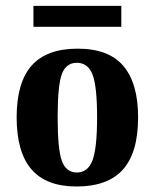

<svg xmlns="http://www.w3.org/2000/svg" viewBox="-20 -641 540 670"><path d="M461.9 -231.9Q461.9 -108.4 408.9 -49.3Q356 9.8 247.1 9.8Q141.6 9.8 89.8 -50Q38.1 -109.9 38.1 -231.9Q38.1 -353.5 90.6 -412.4Q143.1 -471.2 251 -471.2Q359.9 -471.2 410.9 -410.4Q461.9 -349.6 461.9 -231.9ZM318.8 -231.9Q318.8 -339.4 303 -380.6Q287.1 -421.9 248 -421.9Q210.4 -421.9 195.8 -382.3Q181.2 -342.8 181.2 -231.9Q181.2 -119.1 196 -79.1Q210.9 -39.1 248 -39.1Q286.6 -39.1 302.7 -81.3Q318.8 -123.5 318.8 -231.9ZM96.7 -547.4V-620.6H403.3V-547.4Z"/></svg>

Font: Tinos
Style: Bold
Weight: 700
Designer: Steve Matteson
Foundry: Monotype Imaging Inc.
Version: Version 1.23